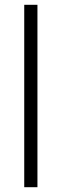

<svg xmlns="http://www.w3.org/2000/svg" viewBox="-20 -780 256 800"><path d="M136 0V-760H81V0Z"/></svg>

Font: Noto Sans Gujarati SemiCondensed Light
Style: Regular
Weight: 300
Width: 4
Designer: Jelle Bosma - Monotype Design Team, Universal Thirst
Foundry: Monotype Imaging Inc.
Version: Version 2.106